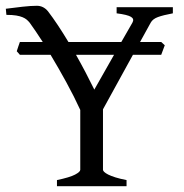

<svg xmlns="http://www.w3.org/2000/svg" viewBox="-20 -640 634 660"><path d="M241.2 -451.7Q258.3 -421.4 274.2 -391.1Q290 -360.8 304.2 -332L372.1 -451.7ZM574.2 -594.2Q540.5 -587.9 522.7 -581.3Q504.9 -574.7 498 -562L461.4 -495.6H534.2L546.4 -484.4L534.2 -451.7H437L334 -264.2V-56.2Q334 -53.2 338.1 -49.1Q342.3 -44.9 351.8 -40Q361.3 -35.2 376.7 -30.3Q392.1 -25.4 415 -21V0H175.8V-21Q220.2 -30.3 238 -39.8Q255.9 -49.3 255.9 -56.2V-262.2Q234.9 -308.1 208 -357.2Q181.2 -406.2 153.8 -451.7H48.3L37.6 -463.9Q40 -471.2 42.7 -479.5Q45.4 -487.8 48.3 -495.6H127Q114.3 -515.1 103 -532Q91.8 -548.8 82 -562Q77.6 -567.4 72 -572.3Q66.4 -577.1 57.6 -580.8Q48.8 -584.5 35.6 -586.7Q22.5 -588.9 2 -588.9L0 -609.9Q28.8 -613.8 57.6 -616.9Q86.4 -620.1 106.9 -620.1Q129.4 -620.1 145 -601.1Q161.1 -580.1 179 -553.2Q196.8 -526.4 215.3 -495.6H397L435.1 -562Q442.4 -574.7 430.4 -582Q418.5 -589.4 380.9 -594.2V-615.2H574.2Z"/></svg>

Font: Gentium Unicode
Style: Regular
Weight: 400
Version: Version 1.009